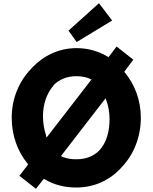

<svg xmlns="http://www.w3.org/2000/svg" viewBox="-20 -1147 952 1197"><path d="M204 30 253 -32 261 -28C317 5 382 22 456 22C566 22 661 -22 731 -96L737 -103C812 -180 858 -290 858 -413C858 -522 820 -620 759 -694L755 -700L811 -775L707 -857L657 -791L649 -795C592 -829 526 -847 456 -847C350 -847 254 -802 182 -727L175 -719C100 -642 53 -534 53 -413C53 -302 90 -203 151 -128L155 -121L101 -51ZM314 -615 315 -617C349 -651 397 -672 456 -672C486 -672 514 -667 538 -657H539L550 -651L270 -289L266 -307C254 -344 248 -383 248 -423C248 -493 269 -563 314 -614ZM456 -154C424 -154 398 -158 373 -168L360 -174L638 -534L644 -518C657 -482 663 -443 663 -403C663 -331 645 -257 598 -208C564 -174 517 -154 456 -154ZM458 -885 679 -1019 597 -1127 407 -956ZM266 -302V-301Z"/></svg>

Font: Hussar Woodtype
Style: SeBd
Weight: 900
Foundry: Cannot Into Space Fonts
Version: Version 1.07